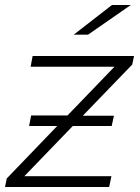

<svg xmlns="http://www.w3.org/2000/svg" viewBox="-24 -745 557 765"><path d="M503 -488 306 -284H430L421 -243H266L73 -43H420L411 0H-4L3 -34L204 -243H92L100 -285H245L432 -479H98L106 -522H510ZM422 -725H497L327 -607H270Z"/></svg>

Font: Montserrat Alternates Light
Style: Italic
Weight: 300
Italic angle: -11.3°
Designer: Julieta Ulanovsky
Foundry: Julieta Ulanovsky
Version: Version 7.200